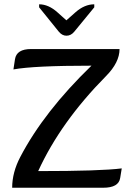

<svg xmlns="http://www.w3.org/2000/svg" viewBox="-20 -881 611 901"><path d="M464.4 0H37.1Q37.1 -71.8 75.2 -144.5Q186.5 -357.4 409.2 -572.8Q138.2 -572.8 43 -555.2L50.3 -603Q57.6 -650.9 126 -650.9H541Q541 -587.9 477.5 -523.9Q264.6 -308.6 159.2 -78.1Q453.1 -78.1 551.3 -90.8L543.9 -45.4Q536.6 0 464.4 0ZM422.4 -860.8V-846.7L328.6 -732.4Q313 -713.4 292 -713.4Q271.5 -713.4 255.9 -732.4L163.6 -846.7V-860.8Q207.5 -860.8 249.5 -823.2L291.5 -785.6L334 -823.2Q376.5 -860.8 422.4 -860.8Z"/></svg>

Font: Bainsley
Style: Regular
Weight: 400
Designer: Paul James MIller
Foundry: High-Logic / Made with FontCreator
Version: Version 1.411;March 28, 2021;FontCreator 13.0.0.2683 64-bit